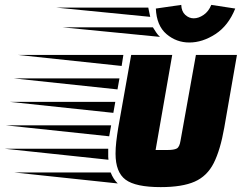

<svg xmlns="http://www.w3.org/2000/svg" viewBox="-242 -754 990 786"><path d="M416 12Q313 12 272 -18.5Q231 -49 231 -125Q231 -148 234 -174Q237 -200 242 -231L295 -529H463L395 -140H445Q470 -140 481.5 -146Q493 -152 497 -178L560 -529H728L676 -231Q660 -140 633 -86.5Q606 -33 555 -10.5Q504 12 416 12ZM256 -484 -168 -529H263ZM239 -388 -185 -433H247ZM222 -292 -202 -337H230ZM205 -196 -219 -241H213ZM202 -100 -222 -145H201V-125Q201 -118 201 -112Q201 -106 202 -100ZM240 -3 -184 -48H211Q222 -20 240 -3ZM500 -734Q501 -707 516.5 -693Q532 -679 551 -679Q571 -679 591.5 -693Q612 -707 623 -734L721 -719Q693 -649 640 -614.5Q587 -580 533 -580Q480 -580 439.5 -614.5Q399 -649 396 -719ZM365 -723Q367 -713 369 -703.5Q371 -694 373 -685L-13 -723ZM413 -603 15 -642H384Q391 -631 397.5 -621Q404 -611 413 -603Z"/></svg>

Font: Faster One
Style: Regular
Weight: 400
Designer: Eduardo Rodriguez Tunni
Foundry: Eduardo Rodriguez Tunni
Version: Version 1.003; ttfautohint (v1.8.4.7-5d5b);gftools[0.9.23]